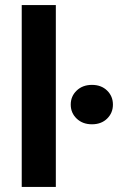

<svg xmlns="http://www.w3.org/2000/svg" viewBox="-20 -740 497 760"><path d="M66 0V-720H201V0ZM344 -248Q307 -248 283.5 -270.5Q260 -293 260 -326Q260 -359 283.5 -381.5Q307 -404 344 -404Q381 -404 404 -381.5Q427 -359 427 -326Q427 -293 404 -270.5Q381 -248 344 -248Z"/></svg>

Font: DM Sans 16pt
Style: Bold
Weight: 700
Version: Version 4.004;gftools[0.9.30]